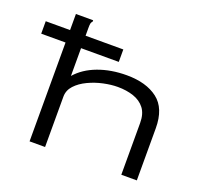

<svg xmlns="http://www.w3.org/2000/svg" viewBox="-143 -803 1009 942"><g transform="rotate(20 361.5 -332.5)"><path d="M100 -665H190V-658Q184 -652 182.5 -645Q181 -638 181 -621V-371Q222 -418 289 -443Q356 -468 438 -468Q540 -468 600 -422Q660 -376 660 -272V0H579V-270Q579 -318 557.5 -346Q536 -374 499 -386.5Q462 -399 416 -399Q382 -399 342 -390.5Q302 -382 265 -364.5Q228 -347 204.5 -321.5Q181 -296 181 -263V0H100ZM-27 -516V-581H378V-516Z"/></g></svg>

Font: Inconsolata ExtraExpanded
Style: Regular
Weight: 400
Width: 8
Monospace: yes
Designer: Raph Levien, Cyreal, Brenton Simpson
Foundry: Raph Levien, Cyreal, Google
Version: Version 3.000; ttfautohint (v1.8.2.53-6de2)